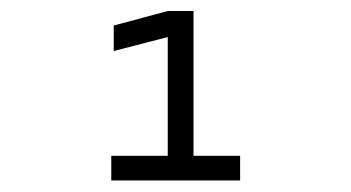

<svg xmlns="http://www.w3.org/2000/svg" viewBox="-20 -713 626 342"><path d="M178.2 -391.6V-435.5H278.8V-647L182.6 -622.1V-667.5L278.8 -693.4H324.7V-435.5H407.7V-391.6Z"/></svg>

Font: Cascadia Code NF ExtraLight
Style: Regular
Weight: 200
Monospace: yes
Designer: Aaron Bell
Foundry: Saja Typeworks
Version: Version 2404.023; ttfautohint (v1.8.4)